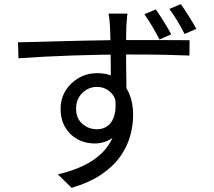

<svg xmlns="http://www.w3.org/2000/svg" viewBox="-20 -847 1040 932"><path d="M598.4 -780.9Q598 -775.6 596.6 -762.7Q595.2 -749.8 594.5 -737.1Q593.8 -724.5 593.4 -717.9Q592.4 -698.5 592.2 -665.8Q592 -633.2 592 -593.9Q592 -554.7 592.5 -514.9Q593 -475.2 593.5 -439.8Q594 -404.4 594 -380.4L518 -419.3Q518 -432.8 518 -461.5Q518 -490.2 517.7 -527.1Q517.4 -564 516.9 -601.6Q516.4 -639.2 515.7 -670.1Q515 -700.9 514 -717.5Q512.9 -737.7 510.8 -756.2Q508.7 -774.8 507.3 -780.9ZM67.4 -641.7Q108.3 -642.4 160.5 -643.8Q212.7 -645.2 271.4 -646.8Q330 -648.4 389.9 -649.7Q449.9 -651 505.5 -651.8Q561 -652.6 607.5 -652.6Q653.1 -652.6 697.8 -652.5Q742.4 -652.4 781.6 -652.4Q820.8 -652.4 851.5 -652.1Q882.1 -651.8 900.2 -651.8L899.5 -577.3Q857.4 -579.3 786.8 -580.9Q716.1 -582.5 606.1 -582.5Q541.6 -582.5 471.3 -581.3Q401 -580.1 329.8 -577.6Q258.7 -575.1 192.3 -571.7Q126 -568.3 69.6 -564.1ZM592.2 -351.3Q592.2 -284.5 572.8 -239.9Q553.4 -195.3 518.9 -173Q484.4 -150.6 438.7 -150.6Q407.1 -150.6 377.6 -161.4Q348.1 -172.2 324.8 -193.7Q301.4 -215.3 287.8 -246.4Q274.2 -277.5 274.2 -318.2Q274.2 -368.2 298.3 -407.1Q322.4 -446.1 362.9 -469Q403.3 -491.9 451 -491.9Q509.4 -491.9 548.2 -465.5Q587.1 -439.2 606.7 -393.7Q626.3 -348.2 626.3 -290Q626.3 -239.5 612 -187.7Q597.8 -135.8 564 -87.8Q530.2 -39.7 472.6 -0.5Q415 38.8 327.7 64.8L260.7 -0.8Q329 -16.4 382.6 -41.6Q436.1 -66.9 473.4 -103Q510.7 -139 530.1 -187.2Q549.5 -235.3 549.5 -297.2Q549.5 -365.1 520.7 -395.2Q491.8 -425.2 450.2 -425.2Q424.2 -425.2 401.2 -412.3Q378.2 -399.4 363.8 -375.8Q349.4 -352.1 349.4 -319.4Q349.4 -272.2 379.8 -245.9Q410.1 -219.6 450.8 -219.6Q482.4 -219.6 504.6 -237.2Q526.8 -254.9 536.1 -290.5Q545.4 -326.1 537.6 -378.9ZM736.2 -801.3Q753.9 -776.3 775.1 -742.3Q796.3 -708.2 811.1 -680.4L754.4 -655.3Q738.8 -685.3 719.2 -718.5Q699.6 -751.8 680.9 -777.8ZM857.6 -827Q875.4 -802.1 896.2 -769.1Q916.9 -736.2 933 -707.1L876 -682Q860.4 -713.2 840.9 -745.6Q821.3 -777.9 802 -803.5Z"/></svg>

Font: Noto Sans TC
Style: Regular
Weight: 100
Designer: Ryoko NISHIZUKA 西塚涼子 (kana, bopomofo & ideographs); Paul D. Hunt (Latin, Greek & Cyrillic); Sandoll Communications 산돌커뮤니
Foundry: Adobe
Version: Version 2.004;hotconv 1.0.118;makeotfexe 2.5.65603